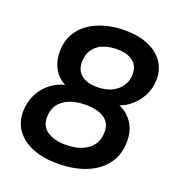

<svg xmlns="http://www.w3.org/2000/svg" viewBox="-131 -820 863 937"><g transform="rotate(20 300.0 -352.0)"><path d="M270 10Q196 10 141.5 -12Q87 -34 57 -74.5Q27 -115 27 -170Q27 -224 51.5 -268.5Q76 -313 119 -340Q162 -367 215 -370L212 -350Q176 -359 149.5 -380.5Q123 -402 109 -434.5Q95 -467 95 -507Q95 -574 130 -620Q165 -666 225.5 -690Q286 -714 361 -714Q429 -714 479.5 -693Q530 -672 558 -633.5Q586 -595 586 -543Q586 -495 564 -453.5Q542 -412 504 -384.5Q466 -357 418 -351L421 -371Q461 -364 490.5 -342.5Q520 -321 537 -287.5Q554 -254 554 -209Q554 -138 517 -89Q480 -40 416 -15Q352 10 270 10ZM276 -90Q349 -90 392 -122Q435 -154 435 -215Q435 -261 399.5 -284Q364 -307 306 -307Q233 -307 189.5 -275.5Q146 -244 146 -184Q146 -138 181.5 -114Q217 -90 276 -90ZM325 -407Q368 -407 399.5 -422Q431 -437 449 -463.5Q467 -490 467 -526Q467 -569 437.5 -591.5Q408 -614 356 -614Q289 -614 251.5 -583Q214 -552 214 -496Q214 -453 243.5 -430Q273 -407 325 -407Z"/></g></svg>

Font: Nunito Sans 12pt
Style: Bold Italic
Weight: 700
Italic angle: -9°
Designer: Vernon Adams
Foundry: Vernon Adams
Version: Version 3.101;gftools[0.9.27]